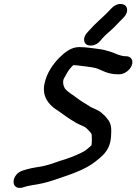

<svg xmlns="http://www.w3.org/2000/svg" viewBox="-20 -877 672 946"><path d="M475 -676.7 483.4 -686.8C499.6 -704.6 501.1 -706.2 523.6 -725.2C538.7 -738 551.8 -752 568 -769.3L587.6 -789.1C612.1 -812.8 609.9 -839 597.1 -850C584.9 -860.4 554.8 -863.2 529.7 -836.6L508.9 -814.9C481 -786.8 450.2 -762.2 419.9 -727.6L410.4 -717.2C387.4 -692.8 391.9 -667.4 405.8 -657.9C419.9 -648.2 452.8 -649.7 475 -676.7ZM600.9 -600H592.9C588.1 -600 568.6 -604.8 562.2 -607.5C538.2 -617.6 504.1 -631.3 465 -635.8C438.1 -639.1 402.9 -645 369.5 -645C331.4 -645 298.8 -619 275.2 -595.5C240.3 -561.3 210.3 -517.1 199.3 -465.1C185.8 -401.6 220 -362.6 254.7 -338.8C274.8 -326.5 303.4 -303.5 325.9 -289.6L357.3 -270.4C380.6 -257.8 397.3 -254.3 407.4 -243.8C420.3 -231.3 430.3 -222 431.9 -212.7C432.7 -208.7 433.5 -171.7 430.5 -160.6C426.6 -156.1 409.2 -142.5 398.6 -134.3C385.1 -124.9 333.2 -102.2 308.1 -94.7C270.7 -83.6 229.1 -66.5 196.3 -59.3C169.3 -53.7 142.9 -51.4 112.1 -42.8L96 -38C33.8 -21.9 28.9 62.9 91.1 46.9L108.2 41.8C115.5 39.8 126.5 37.4 136.9 35.7C172.9 30.3 206.8 23.5 245.5 10.2C289.8 -5.5 332.1 -17.4 379.7 -39.2C424.4 -60.1 442.4 -73.7 473.5 -100.2C510.6 -131.4 524.7 -163.3 527.2 -206.3C529.7 -242.5 529.6 -269.1 507.4 -293.2C501.3 -301.6 493.9 -309.5 485.2 -316.6C467.7 -334.3 445.2 -340.3 425.7 -350.4C402.7 -366.3 383 -375.4 362.7 -391.4C338.5 -410 319 -420.5 302.4 -437.5C292.6 -450.5 286.7 -473.7 295.2 -490.9C311.2 -519 316.3 -530.6 332.8 -547.8C335.9 -550.8 338.4 -553.4 341.1 -556C344.2 -555.9 349.9 -555.7 357.8 -555.1C389.3 -551 423.1 -548.1 451.5 -541.7C479.9 -533.2 507.8 -511 560 -511H568C592 -511 620.1 -530.3 629.4 -555.5C638.7 -580.7 625 -600 600.9 -600Z"/></svg>

Font: Just Breathe
Style: BdObl7
Weight: 400
Foundry: Cannot Into Space Fonts
Version: Version 0.72